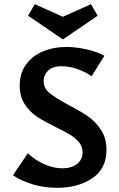

<svg xmlns="http://www.w3.org/2000/svg" viewBox="-20 -889 567 916"><path d="M280 -701 114 -814 146 -869 280 -809 414 -869 446 -814ZM306 -389Q363 -359 399.5 -334Q436 -309 462 -269Q488 -229 488 -174Q488 -84 420 -38.5Q352 7 252 7Q190 7 134.5 -10Q79 -27 42 -53L113 -158Q147 -125 191.5 -105.5Q236 -86 277 -86Q320 -86 347 -106.5Q374 -127 374 -162Q374 -189 357.5 -209.5Q341 -230 316.5 -245Q292 -260 249 -281Q192 -309 157.5 -331.5Q123 -354 98.5 -391Q74 -428 74 -481Q74 -540 104.5 -581.5Q135 -623 185.5 -644Q236 -665 297 -665Q341 -665 391 -654Q441 -643 478 -623L417 -525Q387 -547 348 -560Q309 -573 275 -573Q230 -573 209 -551.5Q188 -530 188 -502Q188 -469 216 -445.5Q244 -422 306 -389Z"/></svg>

Font: Ysabeau Infant
Style: Bold
Weight: 700
Designer: Christian Thalmann (Catharsis Fonts)
Version: Version 0.003